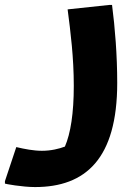

<svg xmlns="http://www.w3.org/2000/svg" viewBox="-64 -498 566 778"><path d="M390 -478H379L210 -460C222 -368 235 -265 235 -150C235 -39 222 43 199 96C175 105 143 113 106 113C72 113 36 106 2 98L-44 236V246C-44 247 26 260 78 260C283 260 411 145 411 -162C411 -274 402 -386 390 -478Z"/></svg>

Font: Kufam Arabic Latin Roman Bold
Style: Regular
Weight: 700
Designer: Wael Morcos & Artur Schmal
Version: Version 1.200;PS 001.200;hotconv 1.0.88;makeotf.lib2.5.64775